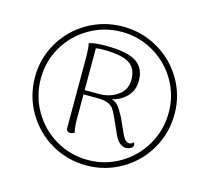

<svg xmlns="http://www.w3.org/2000/svg" viewBox="-103 -821 1038 953"><g transform="rotate(15 416.5 -344.5)"><path d="M775 -347Q775 -249 727 -166.5Q679 -84 596.5 -36Q514 12 417 12Q319 12 236.5 -36Q154 -84 106 -166.5Q58 -249 58 -347Q58 -443 106 -524.5Q154 -606 236.5 -653.5Q319 -701 417 -701Q514 -701 596.5 -653.5Q679 -606 727 -524.5Q775 -443 775 -347ZM745 -347Q745 -436 701 -511Q657 -586 581.5 -630Q506 -674 417 -674Q328 -674 252 -630Q176 -586 132 -511Q88 -436 88 -347Q88 -257 132 -181Q176 -105 251.5 -60.5Q327 -16 417 -16Q506 -16 581.5 -60.5Q657 -105 701 -181Q745 -257 745 -347ZM616 -160Q621 -153 621 -147Q621 -136 609 -129.5Q597 -123 585 -123Q568 -123 553.5 -134.5Q539 -146 529 -166L486 -261Q476 -283 467 -295.5Q458 -308 439 -316.5Q420 -325 386 -325H313V-191Q313 -178 315 -158.5Q317 -139 320 -130Q318 -129 312 -126Q306 -123 297 -123Q289 -123 283.5 -128Q278 -133 278 -141V-516Q278 -527 276.5 -547.5Q275 -568 272 -577Q297 -587 359 -587Q466 -587 513.5 -557.5Q561 -528 561 -460Q561 -414 532 -382Q503 -350 455 -338Q478 -331 490.5 -314.5Q503 -298 521 -265L561 -177Q570 -162 577 -156Q584 -150 593 -149Q607 -149 616 -160ZM387 -347Q444 -347 484 -376.5Q524 -406 524 -456Q524 -515 485 -539.5Q446 -564 358 -565Q325 -565 313 -562V-347Z"/></g></svg>

Font: Arima Madurai ExtraLight
Style: Regular
Weight: 275
Designer: Joana Correia and Natanael Gama
Foundry: NDISCOVER
Version: Version 1.019